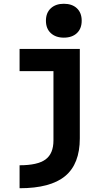

<svg xmlns="http://www.w3.org/2000/svg" viewBox="-20 -780 590 1020"><path d="M84 98Q180 98 222 67Q264 36 264 -34V-402H84V-520H404V-45Q404 91 326 155.5Q248 220 84 220ZM319 -580Q276 -580 250 -604Q224 -628 224 -670Q224 -712 250 -736Q276 -760 319 -760Q363 -760 388.5 -736Q414 -712 414 -670Q414 -628 388.5 -604Q363 -580 319 -580Z"/></svg>

Font: M PLUS Code Latin SemiExpanded
Style: Bold
Weight: 700
Width: 6
Designer: Coji Morishita
Foundry: UNDERFOREST DESIGN
Version: Version 1.002; ttfautohint (v1.8.3)